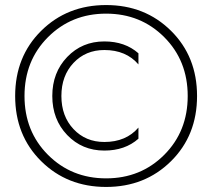

<svg xmlns="http://www.w3.org/2000/svg" viewBox="-20 -730 840 760"><path d="M143 -92Q40 -194 40 -350Q40 -506 143 -608Q246 -710 400 -710Q554 -710 657 -608Q760 -506 760 -350Q760 -194 657 -92Q554 10 400 10Q246 10 143 -92ZM170 -583Q77 -490 77 -350Q77 -210 170 -117Q263 -24 400 -24Q537 -24 630 -117Q723 -210 723 -350Q723 -490 630 -583Q537 -676 400 -676Q263 -676 170 -583ZM393 -168Q479 -168 528 -225V-181Q475 -134 393 -134Q305 -134 246 -195.5Q187 -257 187 -350Q187 -443 246 -504.5Q305 -566 393 -566Q475 -566 528 -519V-475Q479 -532 393 -532Q319 -532 271 -481Q223 -430 223 -350Q223 -270 271 -219Q319 -168 393 -168Z"/></svg>

Font: Renner* Light
Style: Light
Weight: 300
Version: Version 003.000 ; ttfautohint (v0.97) -l 8 -r 50 -G 200 -x 1